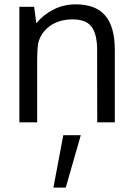

<svg xmlns="http://www.w3.org/2000/svg" viewBox="-20 -567 618 890"><path d="M227.5 302.7 273.4 59.6H354.5L284.7 302.7ZM69.8 0V-535.6H138.2L148.4 -459Q180.2 -498.5 227.8 -522.7Q275.4 -546.9 330.6 -546.9Q423.3 -546.9 467.8 -494.9Q512.2 -442.9 512.2 -335V0H430.7Q430.7 -322.3 430.2 -345.2Q428.2 -413.6 402.6 -445.3Q377 -477.1 316.9 -477.1Q253.9 -477.1 211.9 -446.8Q169.9 -416.5 157.2 -368.2Q152.3 -335.4 152.3 -293V0Z"/></svg>

Font: Oxygen
Style: Regular
Weight: 400
Designer: Vernon Adams
Foundry: Vernon Adams
Version: Version Release 0.2.3 webfont; ttfautohint (v0.93.3-1d66) -l